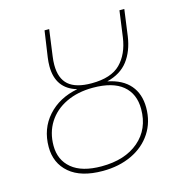

<svg xmlns="http://www.w3.org/2000/svg" viewBox="-103 -775 834 879"><g transform="rotate(-15 314.0 -335.5)"><path d="M403 -381Q473 -367 508.5 -325.5Q544 -284 544 -219Q544 -151 510 -99Q476 -47 415.5 -18.5Q355 10 278 10Q175 10 120.5 -36.5Q66 -83 66 -160Q66 -246 119 -305.5Q172 -365 261 -382Q165 -410 165 -516Q165 -536 168 -557L186 -681H208L191 -556Q188 -535 188 -516Q188 -452 223 -421.5Q258 -391 332 -391Q425 -391 469 -435.5Q513 -480 524 -557L541 -681H564L547 -556Q537 -487 502.5 -442Q468 -397 403 -381ZM331 -370Q259 -370 204 -343.5Q149 -317 119 -269.5Q89 -222 89 -160Q89 -92 137 -52Q185 -12 278 -12Q389 -12 454.5 -68Q520 -124 520 -219Q520 -291 472.5 -330.5Q425 -370 331 -370Z"/></g></svg>

Font: Fira Sans Thin
Style: Italic
Weight: 250
Italic angle: -8°
Designer: Carrois Corporate & Edenspiekermann AG
Foundry: Carrois Corporate GbR & Edenspiekermann AG
Version: Version 4.203